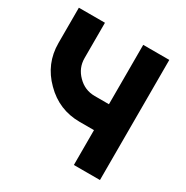

<svg xmlns="http://www.w3.org/2000/svg" viewBox="-161 -834 938 969"><g transform="rotate(30 308.0 -350.0)"><path d="M24 -700V-494Q24 -374 110 -289Q195 -203 316 -203H399V0H551V-700H399V-354H316Q258 -354 217 -396Q176 -437 176 -494V-700Z"/></g></svg>

Font: Unageo
Style: ExtraBold
Weight: 800
Designer: Richard Sepsi
Foundry: Richard Sepsi
Version: Version 2.000